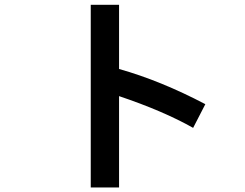

<svg xmlns="http://www.w3.org/2000/svg" viewBox="-20 -784 1040 815"><path d="M365.2 11.7V-763.7H485.4V-491.2Q662.1 -441.4 851.6 -341.8L799.8 -241.2Q673.8 -312.5 485.4 -376V11.7Z"/></svg>

Font: Gothic A1
Style: Bold
Weight: 700
Version: Version 2.50